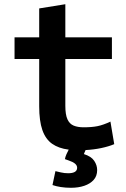

<svg xmlns="http://www.w3.org/2000/svg" viewBox="-20 -701 600 911"><path d="M317 190Q291 190 268.5 186.5Q246 183 229 177L243 111Q251 113 268.5 117Q286 121 303 121Q346 121 346 95Q346 84 336 75.5Q326 67 305 60L288 54Q290 43 295 31.5Q300 20 306 9Q258 3 227 -19Q196 -41 181 -84Q166 -127 166 -197V-421H49V-524H166V-661L290 -681V-524H511V-421H290V-199Q290 -157 300 -135Q310 -113 329.5 -105Q349 -97 377 -97Q416 -97 443 -102.5Q470 -108 504 -124L522 -17Q496 -6 460.5 1.5Q425 9 386 11L378 30Q413 41 427 62Q441 83 441 106Q441 134 424.5 152.5Q408 171 380 180.5Q352 190 317 190Z"/></svg>

Font: Ubuntu Sans Mono SemiBold
Style: Regular
Weight: 600
Monospace: yes
Designer: Dalton Maag Ltd
Foundry: Dalton Maag Ltd
Version: Version 1.006